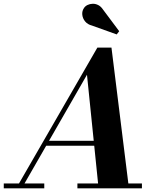

<svg xmlns="http://www.w3.org/2000/svg" viewBox="-68 -1023 860 1043"><path d="M20 0 461 -764.5H537.5L632.5 0H467.5L404.5 -617L50 0ZM-47.5 0V-26.5H172.5V0ZM352.5 0V-26.5H703V0ZM180.5 -231.5V-258H512.5V-231.5ZM566 -836 432 -884Q408 -890 394.5 -906.5Q381 -923 379 -943Q377 -963 388 -979Q394.5 -989.5 407.2 -995.8Q420 -1002 435.2 -1002.5Q450.5 -1003 465.5 -995.5Q480.5 -988 492 -970.5L579.5 -853.5Z"/></svg>

Font: Bodoni Moda 9pt
Style: Bold Italic
Weight: 700
Italic angle: -13°
Designer: Owen Earl
Foundry: indestructible type
Version: Version 2.004